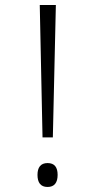

<svg xmlns="http://www.w3.org/2000/svg" viewBox="-20 -734 351 763"><path d="M149 -188H190L202 -714H138ZM129 -39C129 -9 141 9 169 9C196 9 209 -8 209 -39C209 -69 197 -86 169 -86C141 -86 129 -68 129 -39Z"/></svg>

Font: Noto Sans Gurmukhi UI ExtraCondensed Light
Style: Regular
Weight: 300
Width: 2
Designer: Jelle Bosma - Monotype Design Team
Foundry: Monotype Imaging Inc.
Version: Version 2.004